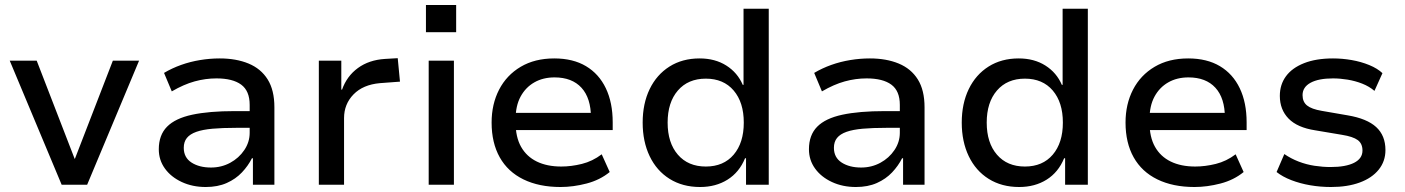

<svg xmlns="http://www.w3.org/2000/svg" viewBox="-20 -740 5626 769"><path d="M227 0 19 -497H127L279 -104H280L432 -497H537L329 0Z M804 9Q751 9 708 -11Q665 -31 640.5 -65Q616 -99 616 -142Q616 -199 649 -232.5Q682 -266 749.5 -280.5Q817 -295 920 -295H996V-228H925Q871 -228 831.5 -224.5Q792 -221 766.5 -212Q741 -203 728.5 -187.5Q716 -172 716 -148Q716 -109 747 -89Q778 -69 825 -69Q867 -69 902 -88Q937 -107 958.5 -139Q980 -171 980 -208V-320Q980 -376 946 -401Q912 -426 847 -426Q803 -426 759.5 -414Q716 -402 668 -374L637 -448Q669 -467 705.5 -480Q742 -493 781.5 -499.5Q821 -506 860 -506Q926 -506 975.5 -485.5Q1025 -465 1052 -422Q1079 -379 1079 -310V0H993V-106H989Q974 -76 949 -49.5Q924 -23 888 -7Q852 9 804 9Z M1257 0V-497H1347V-381H1350Q1369 -435 1413.5 -467.5Q1458 -500 1522 -504L1573 -507L1582 -413L1502 -407Q1434 -401 1396 -362Q1358 -323 1358 -267V0Z M1686 -611V-720H1807V-611ZM1697 0V-497H1798V0Z M2225 9Q2139 9 2076.5 -21.5Q2014 -52 1981.5 -110Q1949 -168 1949 -249Q1949 -323 1979 -381Q2009 -439 2065.5 -472.5Q2122 -506 2200 -506Q2275 -506 2327 -475Q2379 -444 2406.5 -386.5Q2434 -329 2434 -250V-219H2025V-288H2366L2347 -268Q2347 -347 2309 -388.5Q2271 -430 2201 -430Q2155 -430 2120 -410Q2085 -390 2065 -353Q2045 -316 2045 -262V-250Q2045 -191 2067 -152Q2089 -113 2130 -93Q2171 -73 2228 -73Q2268 -73 2310.5 -83.5Q2353 -94 2390 -122L2422 -51Q2383 -19 2329.5 -5Q2276 9 2225 9Z M2784 9Q2714 9 2662 -23.5Q2610 -56 2582 -114.5Q2554 -173 2554 -249Q2554 -325 2582 -383Q2610 -441 2661.5 -473.5Q2713 -506 2782 -506Q2844 -506 2889 -477.5Q2934 -449 2955 -400H2958V-705H3059V0H2968V-106H2964Q2941 -50 2894 -20.5Q2847 9 2784 9ZM2807 -73Q2878 -73 2918.5 -120.5Q2959 -168 2959 -249Q2959 -330 2918.5 -377.5Q2878 -425 2807 -425Q2736 -425 2695 -377.5Q2654 -330 2654 -249Q2654 -168 2695 -120.5Q2736 -73 2807 -73Z M3408 9Q3355 9 3312 -11Q3269 -31 3244.5 -65Q3220 -99 3220 -142Q3220 -199 3253 -232.5Q3286 -266 3353.5 -280.5Q3421 -295 3524 -295H3600V-228H3529Q3475 -228 3435.5 -224.5Q3396 -221 3370.5 -212Q3345 -203 3332.5 -187.5Q3320 -172 3320 -148Q3320 -109 3351 -89Q3382 -69 3429 -69Q3471 -69 3506 -88Q3541 -107 3562.5 -139Q3584 -171 3584 -208V-320Q3584 -376 3550 -401Q3516 -426 3451 -426Q3407 -426 3363.5 -414Q3320 -402 3272 -374L3241 -448Q3273 -467 3309.5 -480Q3346 -493 3385.5 -499.5Q3425 -506 3464 -506Q3530 -506 3579.5 -485.5Q3629 -465 3656 -422Q3683 -379 3683 -310V0H3597V-106H3593Q3578 -76 3553 -49.5Q3528 -23 3492 -7Q3456 9 3408 9Z M4062 9Q3992 9 3940 -23.5Q3888 -56 3860 -114.5Q3832 -173 3832 -249Q3832 -325 3860 -383Q3888 -441 3939.5 -473.5Q3991 -506 4060 -506Q4122 -506 4167 -477.5Q4212 -449 4233 -400H4236V-705H4337V0H4246V-106H4242Q4219 -50 4172 -20.5Q4125 9 4062 9ZM4085 -73Q4156 -73 4196.5 -120.5Q4237 -168 4237 -249Q4237 -330 4196.5 -377.5Q4156 -425 4085 -425Q4014 -425 3973 -377.5Q3932 -330 3932 -249Q3932 -168 3973 -120.5Q4014 -73 4085 -73Z M4764 9Q4678 9 4615.5 -21.5Q4553 -52 4520.5 -110Q4488 -168 4488 -249Q4488 -323 4518 -381Q4548 -439 4604.5 -472.5Q4661 -506 4739 -506Q4814 -506 4866 -475Q4918 -444 4945.5 -386.5Q4973 -329 4973 -250V-219H4564V-288H4905L4886 -268Q4886 -347 4848 -388.5Q4810 -430 4740 -430Q4694 -430 4659 -410Q4624 -390 4604 -353Q4584 -316 4584 -262V-250Q4584 -191 4606 -152Q4628 -113 4669 -93Q4710 -73 4767 -73Q4807 -73 4849.5 -83.5Q4892 -94 4929 -122L4961 -51Q4922 -19 4868.5 -5Q4815 9 4764 9Z M5311 9Q5268 9 5227.5 2Q5187 -5 5152 -18.5Q5117 -32 5093 -51L5124 -123Q5150 -105 5181 -93Q5212 -81 5245 -76Q5278 -71 5309 -71Q5370 -71 5403.5 -88Q5437 -105 5437 -137Q5437 -165 5418 -179Q5399 -193 5355 -200L5248 -218Q5176 -229 5141 -265Q5106 -301 5106 -356Q5106 -401 5130.5 -434.5Q5155 -468 5203 -487Q5251 -506 5319 -506Q5356 -506 5393.5 -499.5Q5431 -493 5464 -479.5Q5497 -466 5517 -447L5485 -376Q5464 -394 5436 -405Q5408 -416 5377.5 -421Q5347 -426 5319 -426Q5261 -426 5229 -408.5Q5197 -391 5197 -359Q5197 -332 5215 -317.5Q5233 -303 5274 -296L5378 -278Q5455 -265 5492 -231Q5529 -197 5529 -139Q5529 -94 5502 -60.5Q5475 -27 5426 -9Q5377 9 5311 9Z"/></svg>

Font: Nunito Sans 7pt Medium
Style: Regular
Weight: 500
Designer: Vernon Adams
Foundry: Vernon Adams
Version: Version 3.101;gftools[0.9.27]